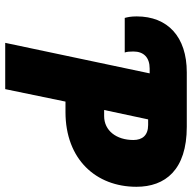

<svg xmlns="http://www.w3.org/2000/svg" viewBox="-20 -734 754 755"><g transform="rotate(90 357.5 -357.0)"><path d="M149 0H331L380 -237H421C607 -237 715 -357 715 -516C715 -629 649 -714 479 -714H265C125 -714 45 -639 45 -517C45 -494 48 -481 51 -470H187C184 -478 183 -489 183 -504C183 -545 207 -568 250 -568H269ZM437 -389H413L450 -562H472C513 -562 531 -539 531 -504C531 -437 494 -389 437 -389Z"/></g></svg>

Font: Noto Sans SemiCondensed Black
Style: Italic
Weight: 900
Width: 4
Italic angle: -12°
Designer: Monotype Design Team
Foundry: Monotype Imaging Inc.
Version: Version 2.013